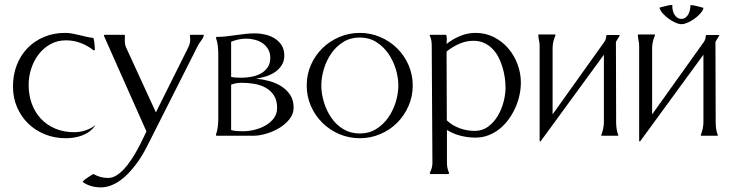

<svg xmlns="http://www.w3.org/2000/svg" viewBox="-20 -562 3072 795"><path d="M253.4 -395Q216.8 -395 188 -378.7Q159.2 -362.3 139.4 -336.2Q119.6 -310.1 109.1 -277.1Q98.6 -244.1 98.6 -210.4Q98.6 -168 111.8 -132.1Q125 -96.2 149.7 -70.1Q174.3 -43.9 209.2 -29.3Q244.1 -14.6 287.6 -14.6Q311 -14.6 333.7 -22Q356.4 -29.3 375 -43.9Q365.2 -28.8 351.3 -18.3Q337.4 -7.8 320.8 -1.5Q304.2 4.9 286.6 7.6Q269 10.3 252 10.3Q205.6 10.3 165.8 -5.9Q126 -22 96.7 -50.5Q67.4 -79.1 50.5 -118.4Q33.7 -157.7 33.7 -204.1Q33.7 -251.5 49.3 -292Q64.9 -332.5 93.5 -362.3Q122.1 -392.1 161.9 -408.9Q201.7 -425.8 249.5 -425.8Q264.2 -425.8 278.6 -423.1Q293 -420.4 307.4 -417Q321.8 -413.6 335.9 -410.2Q350.1 -406.7 364.7 -405.3L367.7 -402.3Q370.1 -391.1 371.3 -379.2Q372.6 -367.2 372.6 -355.5L370.1 -353.5H367.7Q343.3 -373 314 -384Q284.7 -395 253.4 -395Z M766.1 -414.1 767.6 -417 769.5 -418H821.8L824.2 -416.5Q820.8 -403.3 812.3 -392.8Q803.7 -382.3 797.9 -370.1L587.4 46.9Q578.6 64 567.1 83Q555.7 102.1 541.5 120.6Q527.3 139.2 511.2 156Q495.1 172.9 476.8 185.8Q458.5 198.7 438.5 206.3Q418.5 213.9 397 213.9Q377.4 213.9 358.6 208.7Q339.8 203.6 323.7 192.4L322.8 189.5Q332 179.7 343.3 172.9Q354.5 166 365.2 158.7H367.2Q395 174.8 427.7 174.8Q445.3 174.8 462.2 164.3Q479 153.8 494.4 137Q509.8 120.1 523.7 99.1Q537.6 78.1 549.3 56.6Q561 35.2 570.3 15.6Q579.6 -3.9 586.4 -17.6L410.6 -413.1V-416.5L413.1 -418H494.1L495.6 -417H496.6Q497.1 -416.5 497.1 -413.1Q497.1 -409.7 497.1 -405.8Q497.1 -401.9 496.8 -398.2Q496.6 -394.5 496.6 -393.6Q496.6 -386.7 497.8 -379.6Q499 -372.6 502 -365.7L625.5 -96.7L759.8 -366.2Q767.6 -381.3 767.6 -399.4Q767.6 -406.7 766.1 -414.1Z M876.5 -409.2Q896.5 -409.2 916.3 -411.4Q936 -413.6 956.1 -416.5Q976.1 -419.4 995.8 -421.6Q1015.6 -423.8 1035.6 -423.8Q1057.1 -423.8 1078.9 -418.7Q1100.6 -413.6 1117.9 -402.6Q1135.3 -391.6 1146.2 -374.3Q1157.2 -356.9 1157.2 -332Q1157.2 -308.6 1146.2 -291.7Q1135.3 -274.9 1118.4 -263.4Q1101.6 -252 1080.8 -245.6Q1060.1 -239.3 1040.5 -236.3Q1066.9 -233.9 1094.2 -226.6Q1121.6 -219.2 1144.3 -205.1Q1167 -190.9 1181.4 -169.2Q1195.8 -147.5 1195.8 -116.2Q1195.8 -89.8 1178.5 -68.4Q1161.1 -46.9 1135.7 -31.7Q1110.4 -16.6 1081.8 -8.3Q1053.2 0 1030.8 0H876.5L875 -1L874 -3.9Q879.9 -20 881.8 -37.1Q883.8 -54.2 883.8 -71.3V-337.9Q883.8 -355 881.8 -372.1Q879.9 -389.2 874 -405.3V-405.8ZM937 -23.4Q949.7 -20 962.4 -19.3Q975.1 -18.6 987.8 -18.6Q1008.8 -18.6 1033.2 -24.4Q1057.6 -30.3 1078.6 -42Q1099.6 -53.7 1113.5 -72Q1127.4 -90.3 1127.4 -115.2Q1127.4 -146.5 1114.3 -166.7Q1101.1 -187 1080.1 -198.7Q1059.1 -210.4 1033 -214.8Q1006.8 -219.2 981 -219.2Q969.7 -219.2 958.7 -217.5Q947.8 -215.8 937 -211.4ZM937 -243.7Q947.8 -241.2 958.5 -240.7Q969.2 -240.2 980 -240.2Q999.5 -240.2 1020.8 -244.1Q1042 -248 1059.3 -257.3Q1076.7 -266.6 1087.9 -282.5Q1099.1 -298.3 1099.1 -322.8Q1099.1 -343.3 1090.3 -358.2Q1081.5 -373 1067.6 -382.8Q1053.7 -392.6 1035.9 -397.2Q1018.1 -401.9 1000 -401.9Q967.8 -401.9 937 -389.2Z M1469.7 -406.7Q1431.6 -406.7 1401.9 -388.4Q1372.1 -370.1 1352.1 -341.3Q1332 -312.5 1321.3 -277.1Q1310.5 -241.7 1310.5 -208Q1310.5 -174.3 1321.3 -138.9Q1332 -103.5 1351.8 -74.5Q1371.6 -45.4 1401.4 -27.3Q1431.2 -9.3 1469.7 -9.3Q1507.8 -9.3 1537.4 -27.6Q1566.9 -45.9 1587.2 -74.7Q1607.4 -103.5 1618.4 -138.9Q1629.4 -174.3 1629.4 -208Q1629.4 -241.7 1618.4 -277.1Q1607.4 -312.5 1587.2 -341.3Q1566.9 -370.1 1537.4 -388.4Q1507.8 -406.7 1469.7 -406.7ZM1469.7 -425.8Q1514.6 -425.8 1554.4 -408.7Q1594.2 -391.6 1624.3 -362.1Q1654.3 -332.5 1671.6 -292.7Q1689 -252.9 1689 -208Q1689 -163.1 1671.6 -123.3Q1654.3 -83.5 1624.5 -53.7Q1594.7 -23.9 1554.7 -6.8Q1514.6 10.3 1469.7 10.3Q1424.8 10.3 1384.8 -6.8Q1344.7 -23.9 1314.7 -53.7Q1284.7 -83.5 1267.3 -123Q1250 -162.6 1250 -208Q1250 -253.4 1267.3 -293Q1284.7 -332.5 1314.7 -362.1Q1344.7 -391.6 1384.8 -408.7Q1424.8 -425.8 1469.7 -425.8Z M1759.3 -414.1 1760.3 -417 1761.7 -418H1825.7Q1828.1 -418 1829.1 -412.8Q1830.1 -407.7 1830.1 -401.1Q1830.1 -394.5 1829.6 -388.2Q1829.1 -381.8 1829.1 -379.9Q1854.5 -400.4 1885.3 -413.1Q1916 -425.8 1949.2 -425.8Q1990.2 -425.8 2024.7 -408.4Q2059.1 -391.1 2084 -362.3Q2108.9 -333.5 2122.8 -296.4Q2136.7 -259.3 2136.7 -220.2Q2136.7 -194.3 2130.9 -167.5Q2125 -140.6 2113.5 -115.2Q2102.1 -89.8 2085.7 -67.4Q2069.3 -44.9 2048.6 -28.3Q2027.8 -11.7 2002.7 -2Q1977.5 7.8 1949.2 7.8Q1918 7.8 1887.7 0.2Q1857.4 -7.3 1830.6 -23.9V112.3Q1830.6 134.3 1839.4 153.8V156.2L1836.9 158.7H1761.7L1759.3 153.8Q1770.5 134.3 1770.5 112.3L1767.6 -372.6Q1767.6 -383.3 1766.1 -393.8Q1764.6 -404.3 1759.3 -414.1ZM1830.1 -63.5Q1853.5 -41.5 1883.8 -30.8Q1914.1 -20 1945.8 -20Q1977.5 -20 2001.5 -37.8Q2025.4 -55.7 2041.3 -82.5Q2057.1 -109.4 2065.2 -140.6Q2073.2 -171.9 2073.2 -198.7Q2073.2 -218.8 2070.1 -241Q2066.9 -263.2 2060.3 -284.9Q2053.7 -306.6 2043.5 -326.2Q2033.2 -345.7 2018.3 -360.6Q2003.4 -375.5 1984.1 -384.3Q1964.8 -393.1 1940.4 -393.1Q1909.7 -393.1 1881.1 -380.4Q1852.5 -367.7 1829.1 -348.6Z M2540 -2.9V0H2470.2L2469.7 -2.9Q2474.6 -15.6 2477.5 -29.1Q2480.5 -42.5 2480.5 -56.6V-335.4L2218.3 23.4L2216.8 24.4L2214.4 21V-371.6Q2214.4 -383.8 2211.7 -395.3Q2209 -406.7 2209 -418.9Q2210 -418.9 2210.2 -419.2Q2210.4 -419.4 2211.4 -419.4H2276.4Q2278.8 -419.4 2279.8 -418.9V-415.5Q2274.4 -402.8 2271.2 -389.6Q2268.1 -376.5 2268.1 -362.8V-88.4L2481.4 -387.2Q2490.2 -398.9 2490.2 -414.1L2493.2 -417H2543.9L2546.4 -415.5L2530.3 -388.7L2531.2 -56.6Q2531.2 -43 2533 -29.3Q2534.7 -15.6 2540 -2.9Z M2952.1 -2.9V0H2882.3L2881.8 -2.9Q2886.7 -15.6 2889.6 -29.1Q2892.6 -42.5 2892.6 -56.6V-335.4L2630.4 23.4L2628.9 24.4L2626.5 21V-371.6Q2626.5 -383.8 2623.8 -395.3Q2621.1 -406.7 2621.1 -418.9Q2622.1 -418.9 2622.3 -419.2Q2622.6 -419.4 2623.5 -419.4H2688.5Q2690.9 -419.4 2691.9 -418.9V-415.5Q2686.5 -402.8 2683.3 -389.6Q2680.2 -376.5 2680.2 -362.8V-88.4L2893.6 -387.2Q2902.3 -398.9 2902.3 -414.1L2905.3 -417H2956.1L2958.5 -415.5L2942.4 -388.7L2943.4 -56.6Q2943.4 -43 2945.1 -29.3Q2946.8 -15.6 2952.1 -2.9ZM2839.8 -541Q2853 -540 2866 -536.6Q2878.9 -533.2 2891.6 -529.8L2892.6 -527.8Q2890.1 -517.6 2879.6 -505.9Q2869.1 -494.1 2855.5 -484.4Q2841.8 -474.6 2827.4 -468.3Q2813 -461.9 2802.2 -461.9Q2791 -461.9 2776.6 -468.3Q2762.2 -474.6 2748.5 -484.6Q2734.9 -494.6 2724.4 -506.3Q2713.9 -518.1 2710.9 -528.8L2711.9 -530.8Q2723.6 -533.2 2737.8 -537.4Q2752 -541.5 2763.2 -541.5L2764.2 -541Q2764.2 -540 2763.9 -538.6Q2763.7 -537.1 2763.7 -536.1Q2763.7 -527.8 2765.9 -518.6Q2768.1 -509.3 2772.7 -501.7Q2777.3 -494.1 2784.4 -489Q2791.5 -483.9 2801.3 -483.9Q2811.5 -483.9 2818.8 -489.5Q2826.2 -495.1 2830.6 -503.7Q2835 -512.2 2836.9 -522.2Q2838.9 -532.2 2838.9 -540.5Z"/></svg>

Font: CAT Linz
Style: Regular
Weight: 400
Designer: Peter Wiegel
Foundry: Peter Wiegel
Version: Version 1.08